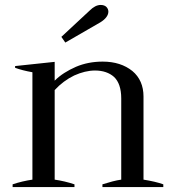

<svg xmlns="http://www.w3.org/2000/svg" viewBox="-20 -756 700 776"><path d="M244 -584C244 -584 386 -666 386 -666C407 -679 418 -694 418 -709C418 -716 415 -723 410 -728C405 -733 397 -736 387 -736C372 -736 357 -728 342 -713C342 -713 228 -607 228 -607C228 -607 244 -584 244 -584ZM640 -11C618 -19 591 -25 560 -30C560 -30 560 -366 560 -366C560 -409 545 -444 515 -469C484 -494 444 -507 395 -507C356 -507 320 -500 287 -486C253 -471 224 -453 201 -430C201 -430 201 -506 201 -506C201 -506 41 -489 41 -489C41 -489 41 -482 41 -482C60 -475 83 -469 111 -464C111 -464 111 -30 111 -30C84 -26 58 -20 31 -11C31 -11 31 0 31 0C31 0 281 0 281 0C281 0 281 -11 281 -11C254 -20 228 -26 201 -30C201 -30 201 -392 201 -392C224 -417 251 -437 280 -451C309 -464 337 -471 364 -471C396 -471 422 -462 441 -445C460 -427 470 -398 470 -358C470 -358 470 -30 470 -30C448 -27 423 -20 394 -11C394 -11 394 0 394 0C394 0 640 0 640 0C640 0 640 -11 640 -11Z"/></svg>

Font: BUSH 25 TRIRONG
Style: Regular
Weight: 400
Designer: Katatrad Team
Foundry: CadsonDemak